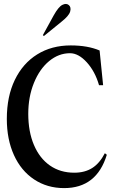

<svg xmlns="http://www.w3.org/2000/svg" viewBox="-20 -949 581 985"><path d="M15 -339Q15 -454 56 -539Q97 -624 171 -670Q245 -716 343 -716Q430 -716 491 -690L509 -512H488Q468 -582 425.5 -629Q383 -676 339 -676Q281 -676 232 -635.5Q183 -595 154 -523.5Q125 -452 125 -365Q125 -274 154 -205.5Q183 -137 236 -100Q289 -63 361 -63Q415 -63 453 -87Q491 -111 518 -163L528 -155Q476 16 309 16Q222 16 155 -28.5Q88 -73 51.5 -153.5Q15 -234 15 -339ZM200 -769 256 -871Q280 -914 300 -924Q320 -934 333 -923Q346 -912 340 -890Q334 -868 296 -838L205 -764Z"/></svg>

Font: RL Madena Variable
Style: Regular
Weight: 400
Designer: I Kadek Wantara Putra
Foundry: Roughlines ID
Version: Version 1.000;Glyphs 3.1.2 (3151)